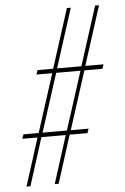

<svg xmlns="http://www.w3.org/2000/svg" viewBox="-56 -840 575 881"><g transform="rotate(-5 232.0 -400.0)"><path d="M30 0 100 -220H30L37 -240H107L193 -508H120L127 -528H199L286 -800H304L217 -528H329L416 -800H434L347 -528H431L424 -508H341L255 -240H337L330 -220H248L178 0H160L230 -220H118L48 0ZM125 -240H237L323 -508H211Z"/></g></svg>

Font: Big Shoulders Display Thin
Style: Regular
Weight: 100
Designer: Patric King
Foundry: XO Type Co
Version: Version 1.000; ttfautohint (v1.8.2)